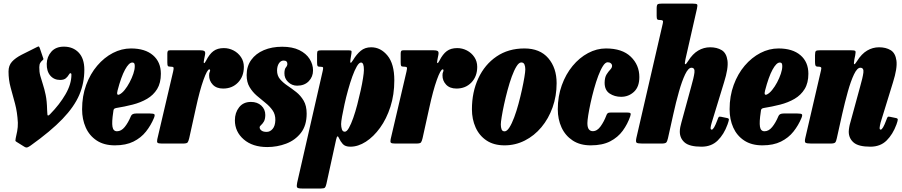

<svg xmlns="http://www.w3.org/2000/svg" viewBox="-20 -800 5026 1070"><path d="M315 -354.5Q281 -354.5 260.2 -378.8Q239.5 -403 240.5 -445Q241.5 -484 266.2 -512Q291 -540 336 -540Q387 -540 418.5 -507Q450 -474 450 -411.5Q450 -337 421.8 -271Q393.5 -205 328.2 -137Q263 -69 151 11Q140.5 18.5 132.8 21.2Q125 24 114.5 17L72 -9.5Q66 -13 65.8 -16.2Q65.5 -19.5 67.5 -29.5Q71.5 -46.5 75.8 -69Q80 -91.5 79.5 -116Q76.5 -175 63.8 -222.2Q51 -269.5 39.2 -312.5Q27.5 -355.5 27.5 -401.5Q27.5 -434.5 46.5 -455.8Q65.5 -477 101 -495.2Q136.5 -513.5 185.5 -537.5Q193.5 -541.5 195.8 -541.2Q198 -541 201.5 -532.5L218.5 -482.5Q222 -474.5 222.2 -471.5Q222.5 -468.5 217 -464Q210.5 -459 204.8 -450.2Q199 -441.5 199 -425.5Q198.5 -400 204.5 -377.8Q210.5 -355.5 219 -330Q227.5 -304.5 234.5 -270.8Q241.5 -237 242.5 -189Q243.5 -180 243.5 -172.5Q243.5 -165 244.5 -160Q246.5 -151 258.5 -163Q312.5 -218 345.2 -274.8Q378 -331.5 378 -383.5Q378 -392 372.5 -392Q368 -392 363 -382.8Q358 -373.5 347.2 -364Q336.5 -354.5 315 -354.5Z M437.5 -191Q437.5 -264.5 460.2 -326.5Q483 -388.5 521.8 -434Q560.5 -479.5 609.2 -504.8Q658 -530 710 -530Q788.5 -530 832.5 -492.2Q876.5 -454.5 876.5 -389Q876.5 -337.5 855.8 -303.8Q835 -270 799.5 -249.2Q764 -228.5 719.2 -217Q674.5 -205.5 627 -198Q617.5 -196 614.8 -191.8Q612 -187.5 611 -175Q602.5 -119.5 606.8 -94Q611 -68.5 632 -68.5Q655.5 -68.5 674.8 -92Q694 -115.5 709.5 -152.5Q715 -167.5 738.5 -167.5H815.5Q836 -167.5 840.2 -163Q844.5 -158.5 838 -142.5Q821 -101.5 793.5 -66.8Q766 -32 723.8 -11Q681.5 10 620.5 10Q559.5 10 518.8 -17Q478 -44 457.8 -89.5Q437.5 -135 437.5 -191ZM645.5 -273.5Q660 -280.5 674.8 -298.8Q689.5 -317 702.2 -341Q715 -365 723 -388.8Q731 -412.5 731 -430Q731.5 -439.5 728.8 -445.5Q726 -451.5 717 -451.5Q698.5 -451.5 676.8 -411.8Q655 -372 635 -295Q627.5 -265.5 645.5 -273.5Z M930 -520H1092Q1110.5 -520 1118.2 -515.8Q1126 -511.5 1122.5 -494L1117.5 -469Q1113.5 -450.5 1117 -448.5Q1120.5 -446.5 1128.5 -462Q1147 -498.5 1169.5 -515.2Q1192 -532 1227.5 -532Q1256 -532 1281.5 -518.8Q1307 -505.5 1323 -481.8Q1339 -458 1339 -427.5Q1339 -374 1306.5 -340.2Q1274 -306.5 1223.5 -306.5Q1186 -306.5 1165.5 -328.5Q1145 -350.5 1145.5 -380Q1145.5 -392.5 1148.2 -397.8Q1151 -403 1151 -408.5Q1151 -413.5 1146.5 -413.5Q1135 -413.5 1114 -355Q1093 -296.5 1071.5 -197.5L1034.5 -30Q1030.5 -13 1025.8 -6.5Q1021 0 999.5 0H882Q862.5 0 858 -4.5Q853.5 -9 856.5 -24L945 -402Q949 -419 947 -423.8Q945 -428.5 931.5 -428.5H929Q917.5 -428.5 915 -433Q912.5 -437.5 912.5 -453V-501.5Q912.5 -512 915.8 -516Q919 -520 930 -520Z M1514.5 -130.5Q1515 -162.5 1499 -185.2Q1483 -208 1459 -227Q1435 -246 1411 -266.8Q1387 -287.5 1370.8 -314.8Q1354.5 -342 1354.5 -381.5Q1354.5 -430.5 1380 -466Q1405.5 -501.5 1450.2 -520.5Q1495 -539.5 1552.5 -539.5Q1609.5 -539.5 1647.8 -520.8Q1686 -502 1705.2 -471.8Q1724.5 -441.5 1724.5 -407.5Q1724.5 -372 1700.5 -347.2Q1676.5 -322.5 1636 -322.5Q1607 -322.5 1585.8 -342.8Q1564.5 -363 1565 -392.5Q1565.5 -415.5 1573.2 -424.2Q1581 -433 1581.5 -443.5Q1581.5 -462.5 1560.5 -462.5Q1545 -462.5 1534.8 -447.5Q1524.5 -432.5 1524 -407.5Q1524 -378.5 1540.5 -359Q1557 -339.5 1581.5 -323Q1606 -306.5 1630.8 -287Q1655.5 -267.5 1672.2 -239Q1689 -210.5 1689 -167Q1689 -100.5 1657 -59.5Q1625 -18.5 1574.8 0.5Q1524.5 19.5 1469.5 19.5Q1387.5 19.5 1338.2 -23.2Q1289 -66 1289 -129.5Q1289 -172 1312.5 -202Q1336 -232 1378.5 -232Q1414 -232 1436.2 -211.5Q1458.5 -191 1458.5 -159Q1458 -134.5 1450.2 -122Q1442.5 -109.5 1434.8 -103Q1427 -96.5 1427 -90Q1427 -80.5 1436.8 -72.8Q1446.5 -65 1466 -65Q1485 -65 1499.2 -81.5Q1513.5 -98 1514.5 -130.5Z M1770 -519.5H1922Q1934.5 -519.5 1937.5 -517Q1940.5 -514.5 1938.5 -502L1933.5 -471Q1930.5 -454 1933.5 -450.5Q1936.5 -447 1947.5 -465Q1967 -497.5 1990.5 -517Q2014 -536.5 2048.5 -536.5Q2101.5 -536.5 2139.5 -490.2Q2177.5 -444 2177.5 -352.5Q2177.5 -272.5 2155.8 -205Q2134 -137.5 2098 -87.8Q2062 -38 2018.8 -10.2Q1975.5 17.5 1932.5 17.5Q1903.5 17.5 1890.2 2.5Q1877 -12.5 1870 -28.5Q1865 -40.5 1861 -40Q1857 -39.5 1853 -21.5L1799 225Q1795.5 240.5 1790.8 245.5Q1786 250.5 1769.5 250.5H1662Q1638 250.5 1635.2 243.2Q1632.5 236 1636 218.5L1778.5 -405Q1781.5 -418.5 1780.5 -423.2Q1779.5 -428 1767 -428H1763Q1752 -428 1749.5 -432.8Q1747 -437.5 1747 -452.5V-499Q1747 -513.5 1751.8 -516.5Q1756.5 -519.5 1770 -519.5ZM1881 -108.5Q1881 -93 1885.2 -79.5Q1889.5 -66 1901.5 -66Q1912.5 -66 1924.5 -87.2Q1936.5 -108.5 1948.5 -142.5Q1960.5 -176.5 1971 -216.8Q1981.5 -257 1990 -295.8Q1998.5 -334.5 2003.2 -365Q2008 -395.5 2008 -409.5Q2008.5 -451.5 1992 -451.5Q1981 -451.5 1968.5 -430Q1956 -408.5 1943.5 -373.8Q1931 -339 1919.8 -298.5Q1908.5 -258 1900 -219.2Q1891.5 -180.5 1886.2 -150.8Q1881 -121 1881 -108.5Z M2230.5 -520H2392.5Q2411 -520 2418.8 -515.8Q2426.5 -511.5 2423 -494L2418 -469Q2414 -450.5 2417.5 -448.5Q2421 -446.5 2429 -462Q2447.5 -498.5 2470 -515.2Q2492.5 -532 2528 -532Q2556.5 -532 2582 -518.8Q2607.5 -505.5 2623.5 -481.8Q2639.5 -458 2639.5 -427.5Q2639.5 -374 2607 -340.2Q2574.5 -306.5 2524 -306.5Q2486.5 -306.5 2466 -328.5Q2445.5 -350.5 2446 -380Q2446 -392.5 2448.8 -397.8Q2451.5 -403 2451.5 -408.5Q2451.5 -413.5 2447 -413.5Q2435.5 -413.5 2414.5 -355Q2393.5 -296.5 2372 -197.5L2335 -30Q2331 -13 2326.2 -6.5Q2321.5 0 2300 0H2182.5Q2163 0 2158.5 -4.5Q2154 -9 2157 -24L2245.5 -402Q2249.5 -419 2247.5 -423.8Q2245.5 -428.5 2232 -428.5H2229.5Q2218 -428.5 2215.5 -433Q2213 -437.5 2213 -453V-501.5Q2213 -512 2216.2 -516Q2219.5 -520 2230.5 -520Z M2610 -191Q2610 -287 2645.8 -363.8Q2681.5 -440.5 2747.2 -485.2Q2813 -530 2902.5 -530Q2989 -530 3035.5 -475.8Q3082 -421.5 3082 -336.5Q3082 -264.5 3059.5 -201.5Q3037 -138.5 2997.2 -91Q2957.5 -43.5 2904.8 -16.8Q2852 10 2792 10Q2732 10 2691.5 -17Q2651 -44 2630.5 -89.8Q2610 -135.5 2610 -191ZM2771 -106.5Q2771 -90.5 2775.2 -79.2Q2779.5 -68 2792 -68Q2805 -68 2818.8 -89.5Q2832.5 -111 2845.5 -145.8Q2858.5 -180.5 2869.5 -221.2Q2880.5 -262 2889 -301Q2897.5 -340 2902.5 -370.2Q2907.5 -400.5 2907.5 -413.5Q2907.5 -429 2902.8 -440.5Q2898 -452 2885 -452Q2872 -452 2858.5 -430.2Q2845 -408.5 2832.2 -373.5Q2819.5 -338.5 2808.5 -297.5Q2797.5 -256.5 2789 -217.2Q2780.5 -178 2775.8 -148.2Q2771 -118.5 2771 -106.5Z M3543 -370.5Q3543 -316 3513 -288.2Q3483 -260.5 3441.5 -260.5Q3405 -260.5 3377.2 -279Q3349.5 -297.5 3349.5 -339Q3350 -369 3360.5 -385.5Q3371 -402 3381 -412.2Q3391 -422.5 3391 -433Q3391 -441.5 3384.2 -447.2Q3377.5 -453 3366.5 -453Q3353.5 -453 3340.2 -432.2Q3327 -411.5 3314.2 -377.8Q3301.5 -344 3290.5 -304.2Q3279.5 -264.5 3271.2 -226.2Q3263 -188 3258.2 -158Q3253.5 -128 3253.5 -114Q3253.5 -89.5 3261.8 -79.2Q3270 -69 3283.5 -69Q3308 -69 3327.2 -96Q3346.5 -123 3359 -156.5Q3362 -165.5 3367 -169.2Q3372 -173 3386 -173H3473.5Q3489 -173 3493 -169.2Q3497 -165.5 3492.5 -152.5Q3477.5 -108.5 3450.5 -71.5Q3423.5 -34.5 3380.2 -12.2Q3337 10 3272 10Q3212.5 10 3171.5 -17Q3130.5 -44 3109.5 -89.5Q3088.5 -135 3088.5 -191Q3088.5 -263 3110.8 -324.8Q3133 -386.5 3171 -432.5Q3209 -478.5 3257.2 -504.2Q3305.5 -530 3357 -530Q3447.5 -530 3495.2 -484Q3543 -438 3543 -370.5Z M4034.5 -106.5Q4014.5 -51 3979.5 -16.8Q3944.5 17.5 3889.5 17.5Q3822.5 17.5 3795.5 -6Q3768.5 -29.5 3768.5 -66.5Q3768.5 -79 3771.2 -92Q3774 -105 3777 -116L3831.5 -315.5Q3846.5 -367.5 3850 -395Q3853.5 -422.5 3833.5 -422.5Q3816 -422.5 3798.2 -385.5Q3780.5 -348.5 3763.8 -289.5Q3747 -230.5 3732.5 -164.5L3702.5 -29.5Q3698.5 -12 3693 -6Q3687.5 0 3666.5 0H3559.5Q3532.5 0 3527.2 -5.2Q3522 -10.5 3526.5 -31.5L3673.5 -668.5Q3677 -682 3673 -685.2Q3669 -688.5 3659.5 -688.5H3657Q3646 -688.5 3642.8 -692.5Q3639.5 -696.5 3639.5 -711V-752Q3639.5 -772 3645 -776Q3650.5 -780 3670 -780H3837.5Q3861 -780 3864.8 -775.5Q3868.5 -771 3864 -751.5L3800 -470Q3794 -442.5 3798.8 -442Q3803.5 -441.5 3815 -460Q3840 -500 3871 -518.2Q3902 -536.5 3937.5 -536.5Q3975.5 -536.5 4002 -520.5Q4028.5 -504.5 4034.2 -462.2Q4040 -420 4015 -341L3946.5 -117Q3944 -110.5 3942 -100.2Q3940 -90 3940 -87Q3940 -77.5 3946.5 -77.5Q3958 -77.5 3977.5 -130Q3982.5 -144.5 3985.5 -148Q3988.5 -151.5 3999.5 -149L4033 -142Q4043 -140 4042 -132.5Q4041 -125 4034.5 -106.5Z M4046 -191Q4046 -264.5 4068.8 -326.5Q4091.5 -388.5 4130.2 -434Q4169 -479.5 4217.8 -504.8Q4266.5 -530 4318.5 -530Q4397 -530 4441 -492.2Q4485 -454.5 4485 -389Q4485 -337.5 4464.2 -303.8Q4443.5 -270 4408 -249.2Q4372.5 -228.5 4327.8 -217Q4283 -205.5 4235.5 -198Q4226 -196 4223.2 -191.8Q4220.5 -187.5 4219.5 -175Q4211 -119.5 4215.2 -94Q4219.5 -68.5 4240.5 -68.5Q4264 -68.5 4283.2 -92Q4302.5 -115.5 4318 -152.5Q4323.5 -167.5 4347 -167.5H4424Q4444.5 -167.5 4448.8 -163Q4453 -158.5 4446.5 -142.5Q4429.5 -101.5 4402 -66.8Q4374.5 -32 4332.2 -11Q4290 10 4229 10Q4168 10 4127.2 -17Q4086.5 -44 4066.2 -89.5Q4046 -135 4046 -191ZM4254 -273.5Q4268.5 -280.5 4283.2 -298.8Q4298 -317 4310.8 -341Q4323.5 -365 4331.5 -388.8Q4339.5 -412.5 4339.5 -430Q4340 -439.5 4337.2 -445.5Q4334.5 -451.5 4325.5 -451.5Q4307 -451.5 4285.2 -411.8Q4263.5 -372 4243.5 -295Q4236 -265.5 4254 -273.5Z M4552 -520H4719.5Q4743 -520 4746.5 -515.8Q4750 -511.5 4746 -491.5L4741.5 -470Q4736.5 -442.5 4740.8 -442Q4745 -441.5 4756.5 -460Q4781.5 -500 4812.5 -518.2Q4843.5 -536.5 4879 -536.5Q4917 -536.5 4943.5 -520.5Q4970 -504.5 4975.8 -462.2Q4981.5 -420 4956.5 -341L4887.5 -117Q4885.5 -110.5 4883.8 -100.2Q4882 -90 4882 -87Q4882 -77.5 4888 -77.5Q4899.5 -77.5 4919 -130Q4924 -144.5 4927 -148Q4930 -151.5 4940.5 -149L4974 -142Q4984 -140 4983.2 -132.5Q4982.5 -125 4976 -106.5Q4955.5 -51 4920.8 -16.8Q4886 17.5 4830.5 17.5Q4764 17.5 4737 -6Q4710 -29.5 4710 -66.5Q4710.5 -79 4712.8 -92Q4715 -105 4718.5 -116L4773 -315.5Q4788 -367.5 4791.5 -395Q4795 -422.5 4774.5 -422.5Q4757 -422.5 4739.2 -385.5Q4721.5 -348.5 4705 -289.5Q4688.5 -230.5 4673.5 -164.5L4643.5 -29.5Q4640 -12 4634.5 -6Q4629 0 4608 0H4501Q4474 0 4468.5 -5.2Q4463 -10.5 4468 -31.5L4555.5 -408.5Q4559 -422 4555 -425.2Q4551 -428.5 4542 -428.5H4539Q4528 -428.5 4525 -434.2Q4522 -440 4522 -454.5V-492Q4522 -512 4527.2 -516Q4532.5 -520 4552 -520Z"/></svg>

Font: Besley* Condensed Heavy
Style: Italic
Weight: 800
Width: 3
Italic angle: -13°
Designer: Owen Earl
Foundry: indestructible type*
Version: Version 3.000; ttfautohint (v1.8.3)